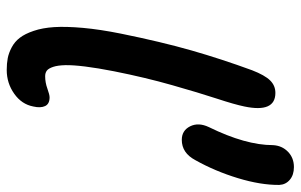

<svg xmlns="http://www.w3.org/2000/svg" viewBox="-176 -676 864 551"><g transform="rotate(90 255.5 -401.0)"><path d="M381.8 -491.2Q355 -491.2 343 -515.1Q331.1 -539.1 345.2 -568.8Q397 -674.3 397 -752.9Q398.4 -778.8 416 -795.9Q433.6 -813 460 -813Q482.4 -813 496.3 -801.3Q510.3 -789.6 511.2 -771Q511.7 -717.8 491.7 -652.1Q471.7 -586.4 439.9 -529.8Q419.4 -491.2 381.8 -491.2ZM181.2 11.2Q162.6 11.2 147.5 8.3Q132.3 5.4 116.2 -3.2Q100.1 -11.7 88.9 -26.4Q77.6 -41 69.1 -66.2Q60.5 -91.3 58.3 -125Q56.2 -158.7 60.5 -207.5Q64.9 -256.3 77.1 -316.9Q100.6 -432.6 125.2 -518.8Q149.9 -605 182.1 -692.9Q196.3 -729.5 211.2 -744.6Q226.1 -759.8 247.1 -759.8Q304.7 -759.8 286.1 -670.9Q280.3 -642.6 263.4 -591.3Q246.6 -540 224.9 -463.6Q203.1 -387.2 185.1 -296.9Q175.8 -249.5 171.4 -214.1Q167 -178.7 167.5 -157Q168 -135.3 172.4 -122.1Q176.8 -108.9 183.1 -104Q189.5 -99.1 199.2 -99.1Q217.3 -99.1 234.9 -105.5Q252.4 -111.8 259.8 -111.8Q278.8 -111.8 284.9 -98.9Q291 -85.9 286.1 -64.9Q279.8 -31.7 249.5 -10.3Q219.2 11.2 181.2 11.2Z"/></g></svg>

Font: Shantell Sans Normal
Style: Italic
Weight: 500
Italic angle: -11.31°
Designer: Stephen Nixon, Anya Danilova, Shantell Martin
Foundry: Arrow Type
Version: Version 1.006;[559af2be0]